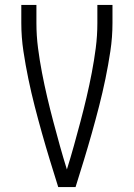

<svg xmlns="http://www.w3.org/2000/svg" viewBox="-20 -755 540 775"><path d="M285 0H215Q198 -54 181.5 -108Q165 -162 149.5 -217Q134 -272 120 -326.5Q106 -381 94.5 -436.5Q83 -492 74.5 -548.5Q66 -605 66 -662V-735H127V-662Q127 -611 133.5 -561Q140 -511 149.5 -461.5Q159 -412 170.5 -363Q182 -314 195 -265Q208 -216 221.5 -167.5Q235 -119 250 -71Q265 -119 278.5 -167.5Q292 -216 305 -265Q318 -314 329.5 -363Q341 -412 350.5 -461.5Q360 -511 366.5 -561Q373 -611 373 -662V-735H434V-662Q434 -605 425.5 -548.5Q417 -492 405.5 -436.5Q394 -381 380 -326.5Q366 -272 350.5 -217Q335 -162 318.5 -108Q302 -54 285 0Z"/></svg>

Font: Iosevka Term Curly Light
Style: Regular
Weight: 300
Designer: Belleve Invis
Foundry: Belleve Invis
Version: Version 32.3.0